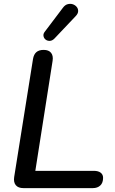

<svg xmlns="http://www.w3.org/2000/svg" viewBox="-20 -969 592 989"><path d="M101 0Q74 0 61.5 -15Q49 -30 53 -57L150 -665Q154 -689 167.5 -700.5Q181 -712 205 -712Q231 -712 243 -697Q255 -682 251 -656L162 -89H463Q486 -89 498.5 -79.5Q511 -70 511 -53Q511 -27 496.5 -13.5Q482 0 458 0ZM260 -770Q249 -759 236.5 -758.5Q224 -758 215 -765Q206 -772 204 -783.5Q202 -795 211 -806L304 -929Q315 -944 329 -947.5Q343 -951 355 -947Q367 -943 375 -933.5Q383 -924 382.5 -911Q382 -898 369 -885Z"/></svg>

Font: Nunito ExtraLight SemiBold
Style: Italic
Weight: 600
Italic angle: -9°
Version: Version 3.602